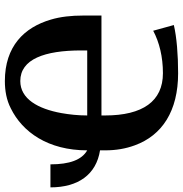

<svg xmlns="http://www.w3.org/2000/svg" viewBox="-14 -760 770 809"><g transform="rotate(-90 371.5 -355.0)"><path d="M-13 -528C-13 -411 41 -335 143 -319V-297C143 -252 150 -211 164 -173C206 -57 309 10 468 10C546 10 620 4 671 -8L647 -95C598 -69 537 -54 468 -54C350 -54 290 -139 290 -298V-313H711V-390C711 -440 706 -486 694 -526C661 -639 581 -720 435 -720C394 -720 355 -713 320 -695C220 -646 143 -538 143 -373C103 -396 84 -447 84 -528ZM290 -373C290 -412 294 -448 300 -482C318 -581 360 -655 435 -655C527 -655 564 -553 564 -398V-373Z"/></g></svg>

Font: Aerodynamic
Style: Regular
Weight: 500
Designer: Google
Version: Version 2.000980; 2014